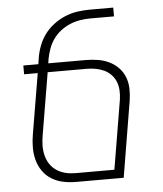

<svg xmlns="http://www.w3.org/2000/svg" viewBox="-53 -781 705 828"><g transform="rotate(-5 300.0 -367.5)"><path d="M449 0H244Q215 0 188 -5.5Q161 -11 138 -25Q115 -39 99.5 -61Q84 -83 77 -109Q70 -135 70 -163.5Q70 -192 75 -220L119 -482H60V-520H125L129 -546Q133 -572 143 -598.5Q153 -625 170 -648Q187 -671 210.5 -688.5Q234 -706 259.5 -716.5Q285 -727 312 -731Q339 -735 365 -735H468V-697H365Q344 -697 321.5 -693.5Q299 -690 277.5 -681Q256 -672 237 -657.5Q218 -643 204.5 -624Q191 -605 183 -583Q175 -561 171 -540L168 -520H330Q356 -520 381.5 -516Q407 -512 429.5 -501.5Q452 -491 469.5 -473.5Q487 -456 496.5 -433Q506 -410 507 -383.5Q508 -357 504 -331ZM412 -38 462 -337Q465 -357 464 -377Q463 -397 456 -414.5Q449 -432 436 -445.5Q423 -459 406 -467Q389 -475 370 -478.5Q351 -482 330 -482H162L117 -214Q113 -192 112.5 -170Q112 -148 117 -127Q122 -106 133.5 -88.5Q145 -71 162.5 -59.5Q180 -48 200.5 -43Q221 -38 244 -38Z"/></g></svg>

Font: Iosevka XLt Ex Obl
Style: Regular
Weight: 200
Width: 7
Italic angle: -9°
Monospace: yes
Designer: Belleve Invis
Foundry: Belleve Invis
Version: Version 32.5.0; ttfautohint (v1.8.4)